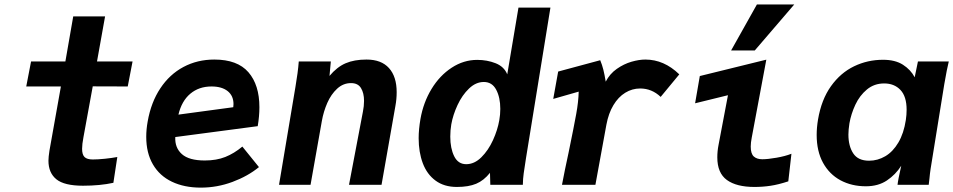

<svg xmlns="http://www.w3.org/2000/svg" viewBox="-20 -824 4250 856"><path d="M196 -107.5Q196 -123.5 200.5 -152.5L251.5 -438.5H97L118.5 -550H271.5L306.5 -751H448.5L412.5 -550H571L549.5 -438.5L393.5 -439L352 -212Q346 -180.5 346 -160.5Q346 -134.5 357 -123.8Q368 -113 394 -113Q416 -113 447.5 -116.2Q479 -119.5 503 -124L485.5 -9Q426 4 350 4Q266.5 4 231.2 -24.8Q196 -53.5 196 -107.5Z M632 -214Q632 -247.5 638.5 -283Q653.5 -368 694.8 -430.2Q736 -492.5 798 -525.5Q860 -558.5 935.5 -558.5Q1038.5 -558.5 1087.5 -502Q1136.5 -445.5 1136.5 -346Q1136.5 -306 1129 -261.5L761.5 -213Q759 -165.5 790.8 -137Q822.5 -108.5 893 -108.5Q945 -108.5 984.5 -124.2Q1024 -140 1060.5 -170.5L1134.5 -79Q1085 -38.5 1016.5 -13Q948 12.5 875.5 12.5Q801.5 12.5 746.5 -13.8Q691.5 -40 661.8 -91Q632 -142 632 -214ZM1021 -360Q1021 -397 995 -417.8Q969 -438.5 923 -438.5Q867 -438.5 828.5 -406.2Q790 -374 775.5 -313L1020 -346Q1021 -356 1021 -360Z M1312 -550H1455L1449 -485.5Q1482.5 -525.5 1521 -542Q1559.5 -558.5 1614 -558.5Q1680 -558.5 1714.2 -520.5Q1748.5 -482.5 1748.5 -413Q1748.5 -382 1743 -352.5L1681 0H1536L1598 -326Q1603 -351 1603 -374.5Q1603 -409 1589.5 -431.2Q1576 -453.5 1545 -453.5Q1510 -453.5 1483 -428.5Q1456 -403.5 1439.2 -365.2Q1422.5 -327 1415 -285L1364.5 0H1224L1297 -435.5Q1308.5 -502 1312 -550Z M1846.5 -208Q1846.5 -247 1854.5 -293.5Q1867.5 -367.5 1904 -427.5Q1940.5 -487.5 1993.8 -522.2Q2047 -557 2107.5 -557Q2152 -557 2189.8 -542Q2227.5 -527 2241.5 -492.5L2291.5 -790H2434L2325 -118.5Q2318 -74.5 2314.8 -51Q2311.5 -27.5 2311 0H2166L2164.5 -53.5Q2137 -19 2103 -4.8Q2069 9.5 2017 9.5Q1960 9.5 1921.8 -18.8Q1883.5 -47 1865 -96.2Q1846.5 -145.5 1846.5 -208ZM2206 -288Q2210.5 -313 2210.5 -338.5Q2210.5 -389.5 2192.2 -424Q2174 -458.5 2137 -458.5Q2101.5 -458.5 2071 -429.2Q2040.5 -400 2020 -356Q1999.5 -312 1992 -269.5Q1987.5 -243.5 1987.5 -215Q1987.5 -162.5 2005 -127.2Q2022.5 -92 2058.5 -92Q2095 -92 2126 -122.8Q2157 -153.5 2177.8 -199Q2198.5 -244.5 2206 -288Z M2515 -144Q2539.5 -263 2549 -316Q2559 -370.5 2560 -415.5L2446.5 -383L2468.5 -505L2656 -555.5Q2664.5 -535 2670 -513Q2675.5 -491 2680.5 -460Q2698.5 -495 2730 -517Q2761.5 -539 2795.5 -548.8Q2829.5 -558.5 2857 -558.5Q2940.5 -558.5 3008.5 -492.5L2925.5 -392Q2886 -429.5 2834 -429.5Q2798.5 -429.5 2767.5 -410.5Q2736.5 -391.5 2714.8 -355.2Q2693 -319 2683.5 -268L2634.5 0H2485.5Q2497.5 -64 2515 -144Z M3178 -122.5Q3178 -150 3183.5 -178L3225.5 -399.5L3079 -363.5L3100 -485L3396.5 -558L3331.5 -210.5Q3327 -187.5 3327 -170.5Q3327 -138.5 3340.8 -126.2Q3354.5 -114 3378.5 -114Q3403 -114 3441.8 -120.8Q3480.5 -127.5 3508.5 -138.5L3494.5 -15.5Q3450.5 -1 3415.5 4.2Q3380.5 9.5 3343.5 9.5Q3263.5 9.5 3220.8 -21.5Q3178 -52.5 3178 -122.5ZM3239.5 -599 3354.5 -804H3521L3345 -599Z M3621 -222.5Q3621 -255 3627 -291Q3642 -380 3684.8 -439.8Q3727.5 -499.5 3787.8 -528.5Q3848 -557.5 3917 -557.5Q3971 -557.5 4005.5 -535.5Q4040 -513.5 4058 -479.5L4072.5 -550H4210Q4202 -518.5 4190 -449L4129 -71.5Q4125.5 -48 4124 -30L4120.5 0H3981.5Q3983.5 -21 3998 -85Q3973 -45.5 3934.2 -19.5Q3895.5 6.5 3840.5 6.5Q3777 6.5 3727.2 -20.2Q3677.5 -47 3649.2 -98.5Q3621 -150 3621 -222.5ZM4018.5 -289Q4022 -312 4022 -334.5Q4022 -394 3994.5 -423Q3967 -452 3922 -452Q3877.5 -452 3845 -425Q3812.5 -398 3793.5 -357.2Q3774.5 -316.5 3767 -274Q3762.5 -245 3762.5 -224Q3762.5 -173 3784 -140.2Q3805.5 -107.5 3854.5 -107.5Q3893 -107.5 3927 -127.5Q3961 -147.5 3985.2 -188.5Q4009.5 -229.5 4018.5 -289Z"/></svg>

Font: JuliaMono ExtraBoldItalic
Style: Regular
Weight: 800
Italic angle: -9°
Monospace: yes
Designer: cormullion
Foundry: corm
Version: Version 0.049; ttfautohint (v1.8.4)